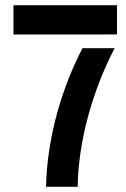

<svg xmlns="http://www.w3.org/2000/svg" viewBox="-20 -720 487 740"><path d="M157.6 0Q158.8 -71.2 170.1 -143.5Q181.3 -215.9 200.5 -285.4Q219.7 -354.8 244.8 -417.6Q269.8 -480.5 297.8 -534.2H421.8Q388.8 -470.6 362.8 -403.6Q336.9 -336.6 318.5 -268Q300.1 -199.3 290.2 -131.5Q280.3 -63.7 279.2 0ZM31.9 -587.1V-700H430.9V-587.3Z"/></svg>

Font: Stick No Bills ExtraLight
Style: Regular
Weight: 200
Designer: Kosala Senevirathne, Siva Puranthara, Lasantha Premarathna, Tharique Azeez
Foundry: mooniak
Version: Version 2.000